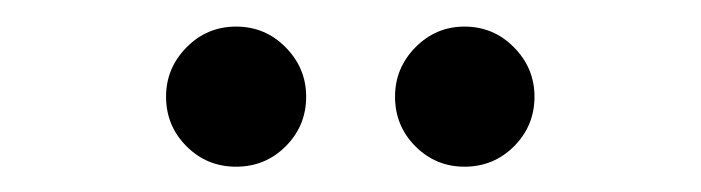

<svg xmlns="http://www.w3.org/2000/svg" viewBox="-20 -972 540 148"><path d="M338 -843.5Q316 -843.5 300.2 -859.2Q284.5 -875 284.5 -897.5Q284.5 -919.5 300.2 -935.5Q316 -951.5 338 -951.5Q360.5 -951.5 376.2 -935.5Q392 -919.5 392 -897.5Q392 -875 376.2 -859.2Q360.5 -843.5 338 -843.5ZM162 -843.5Q139.5 -843.5 123.8 -859.2Q108 -875 108 -897.5Q108 -919.5 123.8 -935.5Q139.5 -951.5 162 -951.5Q184.5 -951.5 200.2 -935.5Q216 -919.5 216 -897.5Q216 -875 200.2 -859.2Q184.5 -843.5 162 -843.5Z"/></svg>

Font: Bodoni Moda 11pt SemiBold
Style: Regular
Weight: 600
Designer: Owen Earl
Foundry: indestructible type
Version: Version 2.004